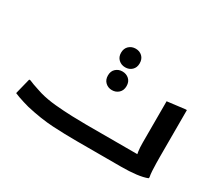

<svg xmlns="http://www.w3.org/2000/svg" viewBox="-126 -961 1381 1223"><g transform="rotate(30 564.0 -349.0)"><path d="M75 -188H84Q95 -183 115 -175.5Q135 -168 155 -162Q175 -156 186 -152Q239 -137 303.5 -131Q368 -125 429.5 -123Q491 -121 534 -121H967L919 -97Q910 -110 906 -137.5Q902 -165 902 -202V-506L1032 -522H1042V-180Q1042 -160 1042.5 -132Q1043 -104 1044.5 -77Q1046 -50 1050 -32L1048 -24Q1018 -12 969.5 -6Q921 0 858 0H534Q444 0 355 -5Q266 -10 157 -35Q138 -40 117 -46.5Q96 -53 77.5 -59.5Q59 -66 46 -72ZM565 -561Q536 -561 516 -579.5Q496 -598 496 -629Q496 -661 516 -679.5Q536 -698 565 -698Q594 -698 613.5 -679.5Q633 -661 633 -629Q633 -598 613.5 -579.5Q594 -561 565 -561ZM564 -393Q536 -393 516 -411.5Q496 -430 496 -462Q496 -494 516 -512Q536 -530 564 -530Q593 -530 613 -512Q633 -494 633 -462Q633 -430 613 -411.5Q593 -393 564 -393Z"/></g></svg>

Font: Kufam SemiBold
Style: Italic
Weight: 600
Italic angle: -11°
Designer: Artur Schmal
Foundry: Original Type
Version: Version 1.301; ttfautohint (v1.8.3)